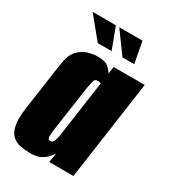

<svg xmlns="http://www.w3.org/2000/svg" viewBox="-166 -739 734 830"><g transform="rotate(30 200.5 -324.0)"><path d="M121 8Q94 8 70 3.5Q46 -1 29 -16.5Q12 -32 5.5 -64.5Q-1 -97 7 -153L41 -391Q48 -440 70 -463Q92 -486 118 -493Q144 -500 162 -500Q202 -500 218 -486Q234 -472 241 -459L246 -495H401L331 0H210L218 -47Q210 -35 198.5 -22.5Q187 -10 168.5 -1Q150 8 121 8ZM169 -81Q175 -81 179 -84.5Q183 -88 185.5 -94.5Q188 -101 190 -108.5Q192 -116 193 -123.5Q194 -131 195 -138L233 -405Q231 -406 229 -407Q227 -408 224 -408.5Q221 -409 217 -409Q209 -409 204.5 -405Q200 -401 197.5 -390.5Q195 -380 191 -359L157 -123Q156 -112 155.5 -104Q155 -96 156 -91Q157 -86 160 -83.5Q163 -81 169 -81ZM317 -550H258L181 -656H297ZM204 -550H135L48 -656H164Z"/></g></svg>

Font: Alumni Sans Thin Black
Style: Italic
Weight: 900
Italic angle: -8°
Version: Version 1.016